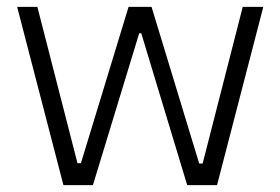

<svg xmlns="http://www.w3.org/2000/svg" viewBox="-20 -540 818 560"><path d="M165 0H251L386 -443H392L526 0H613L748 -520H688L571 -63H561L422 -520H355L216 -64H206L89 -520H30Z"/></svg>

Font: Fixel Text Light
Style: Regular
Weight: 300
Width: 4
Designer: AlfaBravo + MacPaw
Foundry: Kyrylo Tkachov, Marchela Mozhyna, Serhii Makarenko, Maria Weinstein, Zakhar Kryvoshyya
Version: Version 1.211